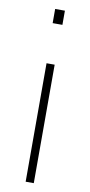

<svg xmlns="http://www.w3.org/2000/svg" viewBox="-86 -779 380 814"><g transform="rotate(10 104.0 -371.5)"><path d="M83 -682V-743H125V-682ZM87 0V-510H122V0Z"/></g></svg>

Font: Saira Thin SemiCondensed
Style: Regular
Weight: 100
Width: 4
Version: Version 1.101